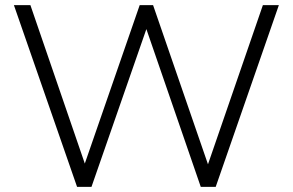

<svg xmlns="http://www.w3.org/2000/svg" viewBox="-20 -725 1136 745"><path d="M279 0 34 -705H98L325 -44H293L522 -705H574L802 -44H772L1000 -705H1062L817 0H759L538 -641H558L335 0Z"/></svg>

Font: Nunito Sans 12pt Light
Style: Regular
Weight: 300
Designer: Vernon Adams
Foundry: Vernon Adams
Version: Version 3.101;gftools[0.9.27]